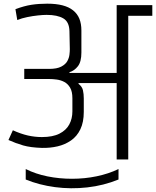

<svg xmlns="http://www.w3.org/2000/svg" viewBox="-20 -868 849 1045"><path d="M120 52Q174 79 238.5 92Q303 105 372 105Q441 105 506 91.5Q571 78 625 52V109Q544 142 455 152Q366 162 279.5 150.5Q193 139 120 109ZM64 -818Q112 -836 151.5 -842Q191 -848 237 -848Q285 -848 320 -839Q355 -830 378 -811.5Q401 -793 412 -766Q423 -739 423 -702V-582Q423 -532 404 -507.5Q385 -483 358 -475V-471H615V-840H809V-782H678V0H615V-416Q600 -416 574.5 -416Q549 -416 519 -416Q489 -416 460 -416Q431 -416 408 -416L407 -412Q427 -397 431.5 -376.5Q436 -356 436 -332V-259Q436 -203 417.5 -164.5Q399 -126 366.5 -103.5Q334 -81 293.5 -71.5Q253 -62 208 -63Q146 -65 106 -76.5Q66 -88 26 -106L50 -159Q94 -139 132 -130.5Q170 -122 208 -122Q267 -122 303.5 -140.5Q340 -159 357 -190.5Q374 -222 374 -262V-333Q374 -370 361.5 -391Q349 -412 330 -422Q311 -432 289 -435Q267 -438 247 -438H112V-493H247Q290 -493 313.5 -505.5Q337 -518 346.5 -535.5Q356 -553 358 -570.5Q360 -588 360 -600L358 -698Q357 -749 324.5 -768Q292 -787 234 -787Q215 -787 186.5 -784Q158 -781 128.5 -775Q99 -769 74 -759Z"/></svg>

Font: Matangi
Style: Regular
Weight: 400
Designer: Prashant Pant
Foundry: The Graphic Ant
Version: Version 3.002